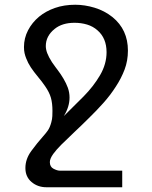

<svg xmlns="http://www.w3.org/2000/svg" viewBox="-20 -581 640 809"><path d="M176 208Q139 208 113 186Q87 164 87 127Q87 89 112 55Q137 21 162 -7Q172 -18 181 -30.5Q190 -43 196 -65Q200 -79 200.5 -92Q201 -105 201 -114Q201 -146 194.5 -169Q188 -192 170 -218Q163 -228 155.5 -238Q148 -248 141 -256Q122 -279 110 -297Q98 -315 90 -336Q86 -346 83.5 -357Q81 -368 81 -383Q81 -420 98 -453Q115 -486 145 -511Q173 -534 211.5 -547.5Q250 -561 297 -561Q337 -561 378.5 -548.5Q420 -536 454 -509Q519 -456 519 -368Q519 -325 505 -288Q491 -251 468 -216Q445 -180 415.5 -147Q386 -114 354 -83Q341 -70 325.5 -55Q310 -40 294 -25Q257 10 237.5 29.5Q218 49 204 68Q190 88 190 102Q190 122 205.5 130Q221 138 231 138H495V208ZM249 -92Q290 -132 332 -174.5Q374 -217 401.5 -264Q429 -311 429 -361Q429 -420 391 -453Q372 -470 347 -477.5Q322 -485 294 -485Q242 -485 210 -459Q173 -429 173 -387Q173 -373 179 -357Q185 -341 199 -319Q207 -308 214 -298Q221 -288 223 -286Q236 -269 247.5 -249.5Q259 -230 266 -211Q273 -191 273 -170Q273 -131 249 -92Z"/></svg>

Font: PlemolJP35 Console
Style: Regular
Weight: 400
Version: v2.0.3; ttfautohint (v1.8.4.7-5d5b-dirty) -l 6 -r 45 -G 200 